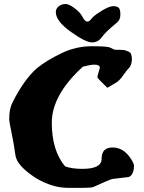

<svg xmlns="http://www.w3.org/2000/svg" viewBox="-20 -906 713 952"><path d="M559.6 -793.9Q502 -746.6 484.4 -721.2Q466.8 -695.8 435.8 -695.8Q404.8 -695.8 330.8 -748.5Q256.8 -801.3 256.8 -846.2Q256.8 -863.8 271.7 -875Q286.6 -886.2 304.7 -886.2Q322.8 -886.2 349.6 -865.5Q376.5 -844.7 384.5 -830.1Q392.6 -815.4 395.3 -811.8Q397.9 -808.1 400.1 -805.9Q402.3 -803.7 404.8 -801.8Q408.2 -798.8 414.6 -798.8Q415 -798.8 416 -799.3Q422.9 -799.3 433.3 -813Q443.8 -826.7 471.2 -844.2Q517.1 -875 539.6 -875Q540 -875 540.5 -875.5Q562 -875.5 569.8 -866.2Q576.7 -857.9 576.7 -836.4Q576.7 -835 576.7 -833.5Q576.7 -832.5 576.7 -832Q576.7 -807.1 559.6 -793.9ZM475.1 -569.8Q474.6 -585.4 448.2 -585.4Q429.2 -585.4 396 -576.7Q391.6 -575.7 390.1 -574.7Q236.8 -434.6 236.8 -297.4Q236.8 -160.2 302.7 -81.1Q335.9 -68.8 387.2 -68.8Q388.2 -68.8 389.2 -68.8Q483.9 -68.8 483.9 -118.2Q483.9 -118.7 483.9 -119.1Q483.9 -174.8 538.1 -174.8Q590.8 -174.8 627 -122.1Q644.5 -95.7 644.5 -84.2Q644.5 -72.8 643.6 -68.8Q636.7 -30.8 614.3 -27.8Q575.7 -23.4 537.1 -18.6Q519 -13.7 443.4 21Q433.6 25.4 392.1 25.4H317.4Q239.7 25.4 158.2 -22.9Q63.5 -84 56.4 -136.5Q49.3 -189 40.5 -231Q25.9 -300.8 25.9 -314.7Q25.9 -328.6 26.4 -335.9Q28.8 -373 43 -399.9Q99.6 -512.2 164.1 -568.8Q211.9 -606.9 284.2 -641.8Q356.4 -676.8 434.6 -676.8Q513.2 -676.8 525.9 -669.9Q545.9 -659.2 552.7 -659.2H569.3L595.7 -657.7Q625.5 -650.4 629.6 -638.4Q633.8 -626.5 633.8 -614.7V-607.4Q631.3 -580.6 620.1 -569.6Q608.9 -558.6 589.8 -531Q570.8 -503.4 547.9 -491.7L512.2 -470.7Q464.4 -517.6 463.9 -519.8Q463.4 -522 463.4 -525.4V-528.8Z"/></svg>

Font: Drukaatie burti
Style: Heavy
Weight: 800
Version: Version 0.14